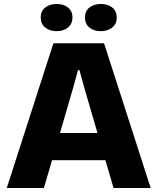

<svg xmlns="http://www.w3.org/2000/svg" viewBox="-20 -947 793 967"><path d="M249 -729H504L739 0H552L511 -140H242L201 0H14ZM471 -277 406 -500 380 -594H373L347 -500L282 -277ZM408 -859Q408 -891 430 -909Q452 -927 488 -927Q523 -927 545.5 -909Q568 -891 568 -859Q568 -827 545.5 -808.5Q523 -790 488 -790Q452 -790 430 -808.5Q408 -827 408 -859ZM185 -859Q185 -891 207.5 -909Q230 -927 265 -927Q300 -927 322.5 -909Q345 -891 345 -859Q345 -827 322.5 -808.5Q300 -790 265 -790Q230 -790 207.5 -808.5Q185 -827 185 -859Z"/></svg>

Font: Mona Sans ExtraBold
Style: Regular
Weight: 800
Designer: Deni Anggara
Foundry: GitHub
Version: Version 2.000